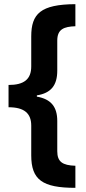

<svg xmlns="http://www.w3.org/2000/svg" viewBox="-20 -739 414 922"><path d="M342 163V57C280 55 255 38 255 -13V-158C255 -225 226 -263 157 -275V-281C225 -292 255 -329 255 -400V-544C255 -599 287 -611 342 -613V-719C175 -718 130 -673 130 -564V-420C130 -358 95 -331 21 -331V-224C96 -224 130 -195 130 -136V7C130 124 183 163 342 163Z"/></svg>

Font: Noto Sans Ethiopic Condensed
Style: Bold
Weight: 700
Width: 3
Designer: Monotype Design Team
Foundry: Monotype Imaging Inc.
Version: Version 2.102